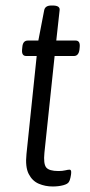

<svg xmlns="http://www.w3.org/2000/svg" viewBox="-20 -670 328 696"><path d="M171 6Q144 6 120.5 -4Q97 -14 84 -39.5Q71 -65 76 -112L113 -467H75Q58 -467 60 -490L61 -500Q63 -523 81 -523H119L140 -632Q143 -650 166 -650H171Q199 -650 196 -632L184 -523H254Q271 -523 269 -500L268 -490Q265 -467 248 -467H178L141 -116Q137 -76 147.5 -63Q158 -50 192 -50Q206 -50 216.5 -52.5Q227 -55 232 -55Q239 -55 238 -43Q238 -38 235.5 -26.5Q233 -15 230 -11Q226 -3 209 1.5Q192 6 171 6Z"/></svg>

Font: Asap Condensed Condensed Light
Style: Italic
Weight: 300
Width: 3
Italic angle: -6°
Designer: Pablo Cosgaya
Foundry: Omnibus-Type
Version: Version 3.001; ttfautohint (v1.8.4.7-5d5b)